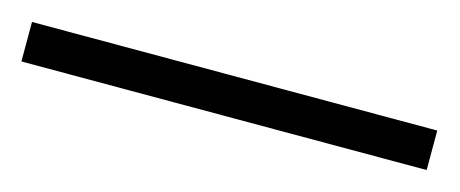

<svg xmlns="http://www.w3.org/2000/svg" viewBox="-26 -18 517 216"><g transform="rotate(15 232.0 90.0)"><path d="M-4 67H468V113H-4Z"/></g></svg>

Font: Taviraj Medium
Style: Regular
Weight: 500
Designer: Katatrad Team
Foundry: CadsonDemak
Version: Version 1.001